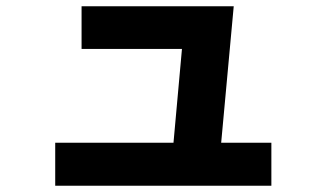

<svg xmlns="http://www.w3.org/2000/svg" viewBox="-20 -584 1040 612"><path d="M845 8H156V-129H533L560 -428H240V-564H725L685 -129H845Z"/></svg>

Font: Murecho ExtraBold
Style: Regular
Weight: 800
Designer: Neil Summerour
Foundry: Positype
Version: Version 1.010; ttfautohint (v1.8.3)